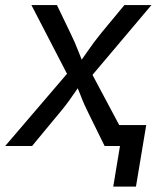

<svg xmlns="http://www.w3.org/2000/svg" viewBox="-35 -562 617 739"><path d="M-15.1 0 252 -312 240.2 -244.6 85.9 -542.5H184.1L234.9 -437Q254.4 -397.5 267.6 -362.3Q280.8 -327.1 295.9 -294.4H250.5Q276.9 -327.1 300.5 -362.3Q324.2 -397.5 356.4 -437L443.8 -542.5H547.9L293.5 -241.2L303.7 -306.2L466.8 0H367.7L307.6 -122.1Q288.1 -160.6 275.4 -194.6Q262.7 -228.5 247.1 -259.8H293Q267.6 -228.5 244.9 -194.6Q222.2 -160.6 189.5 -122.1L88.4 0ZM400.9 156.2 426.8 0H390.6L403.3 -80.6H527.8L488.3 156.2Z"/></svg>

Font: Inter 16pt
Style: Italic
Weight: 400
Italic angle: -9.3988°
Version: Version 4.001;git-66647c0bb